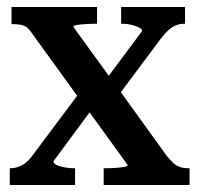

<svg xmlns="http://www.w3.org/2000/svg" viewBox="-20 -530 568 550"><path d="M523 0H277V-48H279Q295 -48 310.5 -49Q326 -50 336 -52Q346 -54 346 -57L220 -231L216 -235L72 -434Q65 -445 57.5 -451Q50 -457 39.5 -459Q29 -461 14 -461H13V-510H258V-462H256Q241 -462 225.5 -461Q210 -460 200 -458.5Q190 -457 190 -453L312 -285L316 -280L458 -83Q468 -71 476.5 -63Q485 -55 495.5 -51.5Q506 -48 522 -48H523ZM8 0V-48H9Q27 -48 43.5 -57Q60 -66 74 -86L211 -269L258 -237L133 -68Q133 -62 142 -57.5Q151 -53 165 -50.5Q179 -48 193 -48H195V0ZM312 -247 270 -284 387 -441Q387 -447 378 -451.5Q369 -456 356 -459Q343 -462 329 -462H327V-510H510V-462H509Q495 -462 484 -457.5Q473 -453 462.5 -443.5Q452 -434 439 -417Z"/></svg>

Font: Roboto Serif 28pt Condensed Medium
Style: Regular
Weight: 500
Width: 3
Designer: Greg Gazdowicz
Foundry: Commercial Type
Version: Version 1.008